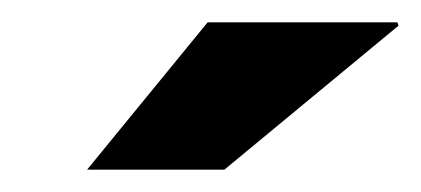

<svg xmlns="http://www.w3.org/2000/svg" viewBox="-20 -744 377 172"><path d="M58 -592H181L337 -721L336 -724H166Z"/></svg>

Font: Archivo ExtraBold
Style: Italic
Weight: 800
Italic angle: -10°
Designer: Hector Gatti
Foundry: Omnibus-Type
Version: Version 2.001